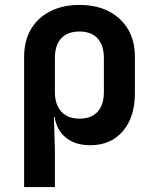

<svg xmlns="http://www.w3.org/2000/svg" viewBox="-20 -580 640 780"><path d="M78 180V-350Q78 -414 105.5 -461Q133 -508 184 -534Q235 -560 303 -560Q405 -560 466.5 -503Q528 -446 528 -350V-201Q528 -104 479 -47Q430 10 347 10Q286 10 248 -20.5Q210 -51 202 -105H199L203 26V180ZM303 -98Q351 -98 376.5 -126Q402 -154 402 -206V-344Q402 -396 376.5 -424Q351 -452 303 -452Q254 -452 228.5 -424Q203 -396 203 -344V-206Q203 -155 229 -126.5Q255 -98 303 -98Z"/></svg>

Font: JetBrains Mono NL
Style: Bold
Weight: 700
Monospace: yes
Designer: Philipp Nurullin, Konstantin Bulenkov
Foundry: JetBrains
Version: Version 2.305; ttfautohint (v1.8.4.7-5d5b)